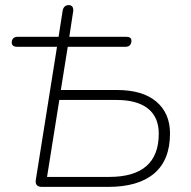

<svg xmlns="http://www.w3.org/2000/svg" viewBox="-20 -731 747 751"><path d="M120 -27 203 -548H47Q36 -548 30.5 -553Q25 -558 26 -568Q29 -587 49 -587H218L206 -567L225 -689Q227 -700 233 -705.5Q239 -711 249 -711Q259 -711 263.5 -704Q268 -697 266 -685L248 -567L242 -587H473Q485 -587 490 -582.5Q495 -578 494 -568Q491 -548 471 -548H245L218 -379H437Q538 -379 591.5 -333.5Q645 -288 645 -209Q645 -105 583 -52.5Q521 0 403 0H143Q130 0 124 -7Q118 -14 120 -27ZM601 -208Q601 -273 558.5 -306.5Q516 -340 436 -340H212L164 -39H407Q601 -39 601 -208Z"/></svg>

Font: SN Pro Thin
Style: Italic
Weight: 200
Italic angle: -9°
Designer: Tobias Whetton
Foundry: Supernotes
Version: Version 1.003;Glyphs 3.3 (3324)